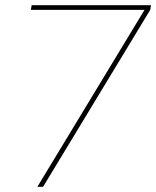

<svg xmlns="http://www.w3.org/2000/svg" viewBox="-20 -720 602 740"><path d="M124 0 537 -682H99L102 -700H562L559 -682L146 0Z"/></svg>

Font: DM Sans 20pt Thin
Style: Italic
Weight: 250
Italic angle: -10°
Version: Version 4.004;gftools[0.9.30]